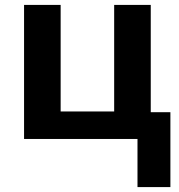

<svg xmlns="http://www.w3.org/2000/svg" viewBox="-20 -566 728 782"><path d="M674 196H540V0H78V-546H227V-112H445V-546H594V-109H674Z"/></svg>

Font: Noto Sans IKEA
Style: Bold
Weight: 600
Designer: Monotype Design Team
Foundry: Monotype Imaging Inc.
Version: Version 2.001